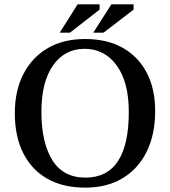

<svg xmlns="http://www.w3.org/2000/svg" viewBox="-20 -848 780 881"><path d="M371 13Q269 13 197 -28Q125 -69 86.5 -145.5Q48 -222 48 -329Q48 -431 87 -507.5Q126 -584 198 -626.5Q270 -669 371 -669Q472 -669 544 -628Q616 -587 654 -513Q692 -439 692 -338Q692 -232 653.5 -153Q615 -74 543 -30.5Q471 13 371 13ZM372 -33Q571 -33 571 -335Q571 -471 515.5 -547.5Q460 -624 368 -624Q277 -624 223.5 -548Q170 -472 170 -335Q170 -194 220 -113.5Q270 -33 372 -33ZM455 -698H408L491 -828H593V-804ZM301 -698H254L336 -828H437V-804Z"/></svg>

Font: STIX Two Text Medium
Style: Regular
Weight: 500
Designer: Ross Mills, John Hudson & Paul Hanslow, Tiro Typeworks Ltd; with prior portions MicroPress Inc., and Coen Hoffman.
Foundry: Tiro Typeworks Ltd
Version: Version 2.13 b171